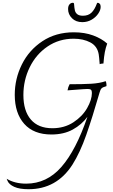

<svg xmlns="http://www.w3.org/2000/svg" viewBox="-20 -945 815 1379"><path d="M739 -362Q742 -359 744 -344.5Q746 -330 744 -326Q718 -319 709.5 -310.5Q701 -302 695 -280Q644 -103 599.5 24Q555 151 500 238Q387 414 185 414Q120 414 82.5 397Q45 380 34 354L28 339Q86 374 168 374Q316 374 421 254Q526 134 608 -106Q567 -50 502.5 -14.5Q438 21 349 21Q222 21 154 -55.5Q86 -132 86 -264Q86 -379 137 -482Q188 -585 284.5 -649Q381 -713 510 -713Q588 -713 649 -690.5Q710 -668 750 -632Q739 -602 733 -571Q727 -540 723 -489Q717 -489 708 -487.5Q699 -486 696 -484Q692 -538 689 -555Q679 -614 628.5 -640.5Q578 -667 509 -667Q404 -667 321.5 -611Q239 -555 193.5 -462Q148 -369 148 -263Q148 -149 201.5 -86.5Q255 -24 356 -24Q442 -24 507 -66.5Q572 -109 606 -169Q640 -229 640 -277Q640 -293 634 -299.5Q628 -306 610 -306Q593 -306 517 -300Q503 -299 465 -296Q469 -320 480 -340Q575 -340 635 -343.5Q695 -347 739 -362ZM469 -880Q469 -902 479 -913.5Q489 -925 503 -925Q512 -925 512 -915Q514 -886 518 -869.5Q522 -853 535.5 -842.5Q549 -832 576 -832Q614 -832 637 -854Q660 -876 676 -920Q678 -925 682 -925Q689 -925 696 -918Q703 -911 703 -896Q703 -873 685.5 -847Q668 -821 638 -803.5Q608 -786 571 -786Q525 -786 497 -814Q469 -842 469 -880Z"/></svg>

Font: Charmonman
Style: Regular
Weight: 400
Designer: Ekaluck Peanpanawate
Foundry: Cadson Demak Co.,Ltd.
Version: Version 1.000; ttfautohint (v1.6)